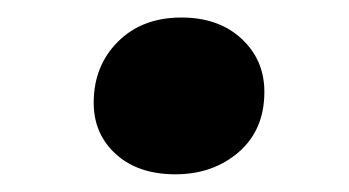

<svg xmlns="http://www.w3.org/2000/svg" viewBox="-20 -178 394 217"><path d="M85.9 -62Q85.9 -103.5 113.3 -130.9Q140.6 -158.2 185.1 -158.2Q227.1 -158.2 252.9 -134.3Q278.8 -110.4 278.8 -74.2Q278.8 -31.2 249.8 -6.1Q220.7 19 178.2 19Q136.2 19 111.1 -3.7Q85.9 -26.4 85.9 -62Z"/></svg>

Font: Literata SemiBold
Style: Italic
Weight: 650
Italic angle: -2.39999°
Designer: Latin by Veronika Burian and Jose Scaglione. Greek by Irene Vlachou. Cyrillic by Vera Evstafieva
Foundry: TypeTogether
Version: Version 3.021